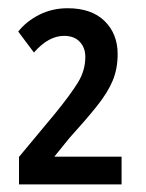

<svg xmlns="http://www.w3.org/2000/svg" viewBox="-20 -874 363 478"><path d="M282.7 -415H27.3V-483.4L116.7 -590.8Q155.3 -638.2 173.8 -668.2Q192.4 -698.2 192.4 -732.4Q192.4 -755.4 178.5 -770Q164.6 -784.7 139.6 -784.7Q100.6 -784.7 64.5 -743.2L25.4 -795.4Q45.4 -820.8 77.6 -837.2Q109.9 -853.5 148.4 -853.5Q208 -853.5 240.5 -821.5Q272.9 -789.6 272.9 -739.3Q272.9 -703.1 260.7 -673.6Q248.5 -644 221.7 -610.4Q194.8 -576.7 151.9 -529.3L115.2 -483.9H282.7Z"/></svg>

Font: Open Sans Condensed SemiBold
Style: Regular
Weight: 600
Width: 3
Designer: Monotype Design Team
Foundry: Monotype Imaging Inc.
Version: Version 3.000; ttfautohint (v1.8.4)